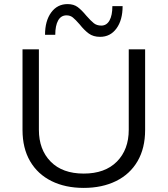

<svg xmlns="http://www.w3.org/2000/svg" viewBox="-20 -908 819 938"><path d="M389 10Q299 10 231.5 -23.5Q164 -57 127 -120.5Q90 -184 90 -273V-667H170V-274Q170 -177 227.5 -118.5Q285 -60 389 -60Q493 -60 551 -118.5Q609 -177 609 -274V-667H689V-273Q689 -184 652 -120.5Q615 -57 547 -23.5Q479 10 389 10ZM469 -728Q436 -728 414 -744Q392 -760 369 -789Q349 -812 336 -822.5Q323 -833 305 -833Q278 -833 264 -808Q250 -783 250 -738H200Q200 -806 230 -847Q260 -888 310 -888Q340 -888 359.5 -873.5Q379 -859 402 -831Q424 -806 438.5 -794.5Q453 -783 475 -783Q501 -783 515 -808Q529 -833 529 -878H579Q579 -810 549 -769Q519 -728 469 -728Z"/></svg>

Font: Madhuban Light
Style: Regular
Weight: 300
Designer: jaikishan Patel
Foundry: MagicType
Version: Version 1.000